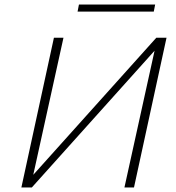

<svg xmlns="http://www.w3.org/2000/svg" viewBox="-20 -824 774 844"><path d="M92 0 97 -23 667 -658H694L689 -634L120 0ZM74 0 217 -658H259L114 0ZM527 0 672 -658H712L569 0ZM321 -773 327 -804H662L656 -773Z"/></svg>

Font: Ysabeau Office ExtraLight
Style: Italic
Weight: 250
Italic angle: -12°
Designer: Christian Thalmann (Catharsis Fonts)
Version: Version 2.001;gftools[0.9.30]; featfreeze: tnum,lnum,ss02